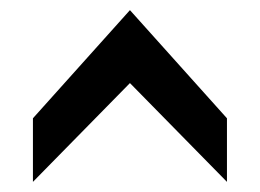

<svg xmlns="http://www.w3.org/2000/svg" viewBox="-20 -779 513 379"><path d="M45 -420V-545.5L236.5 -759L428 -545.5V-420L236.5 -615Z"/></svg>

Font: Cabin SemiCondensed SemiBold
Style: Regular
Weight: 600
Width: 4
Designer: Pablo Impallari
Foundry: Pablo Impallari. http://www.impallari.com Igino Marini. http://www.ikern.com
Version: Version 3.001